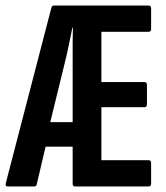

<svg xmlns="http://www.w3.org/2000/svg" viewBox="-20 -675 602 695"><path d="M8 0Q-2 0 1 -12L166 -647Q168 -655 176 -655H518Q527 -655 527 -644V-571Q527 -560 518 -560H347V-378H503Q512 -378 512 -367V-298Q512 -287 503 -287H347V-95H518Q527 -95 527 -84V-11Q527 0 518 0H251Q243 0 243 -11V-144H145L113 -8Q112 0 103 0ZM162 -233H243V-473Q243 -500 243 -524.5Q243 -549 244 -575H242Q237 -549 231.5 -523Q226 -497 220 -470Z"/></svg>

Font: Sofia Sans Extra Condensed
Style: Bold
Weight: 700
Designer: Botio Nikoltchev, Ani Petrova
Foundry: lettersoup
Version: Version 4.101